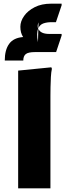

<svg xmlns="http://www.w3.org/2000/svg" viewBox="-20 -1027 374 1047"><path d="M79 -642 260 -660 263 -652Q259 -634 257.5 -607Q256 -580 255.5 -552Q255 -524 255 -504V0H79ZM91 -881Q91 -911 111.5 -940Q132 -969 169.5 -988Q207 -1007 259 -1007H316V-998L285 -906H260Q236 -906 217 -899.5Q198 -893 189 -873V-870Q201 -842 248 -842H316V-833L286 -743H171Q134 -743 120.5 -732Q107 -721 107 -697H6Q6 -755 30 -788Q54 -821 106 -825Q91 -848 91 -881ZM190 -905Q182 -886 188 -871Q183 -859 182.5 -840.5Q182 -822 187 -797L189 -870L188 -871L189 -873Z"/></svg>

Font: Kufam
Style: Bold
Weight: 700
Designer: Wael Morcos, Artur Schmal
Foundry: Original Type
Version: Version 1.300; ttfautohint (v1.8.3)